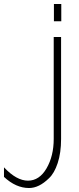

<svg xmlns="http://www.w3.org/2000/svg" viewBox="-200 -686 397 965"><path d="M71 -666H108V-579H71ZM70 12V-500H107V13Q107 82 90 133.5Q73 185 46 210Q-4 259 -54 259Q-120 259 -180 203V155Q-117 222 -59.5 222Q-2 222 34 160Q70 98 70 12Z"/></svg>

Font: Bubbler One
Style: Regular
Weight: 400
Designer: Brenda Gallo (gbrenda1987@gmail.com)
Foundry: Brenda Gallo
Version: Version 1.003